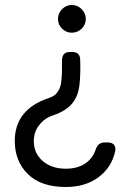

<svg xmlns="http://www.w3.org/2000/svg" viewBox="-20 -540 543 768"><path d="M267.1 -520Q290 -520 306.6 -503.4Q323.2 -486.8 323.2 -463.9Q323.2 -441.4 306.6 -425.3Q290 -409.2 267.1 -409.2Q244.6 -409.2 228.3 -425.3Q211.9 -441.4 211.9 -463.9Q211.9 -486.8 228.3 -503.4Q244.6 -520 267.1 -520ZM362.8 58.1Q372.1 29.8 397.9 29.8H411.1Q427.7 29.8 435.8 38.8Q443.8 47.9 440.9 64Q427.2 128.9 374.5 168.5Q321.8 208 243.2 208Q143.6 208 91.3 156.2Q39.1 104.5 39.1 23.9Q39.1 -102.1 174.8 -147.9Q188 -152.3 196.8 -158.2Q205.6 -164.1 211.7 -174.1Q217.8 -184.1 220.9 -193.1Q224.1 -202.1 225.8 -220.7Q227.5 -239.3 227.8 -254.2Q228 -269 228 -297.9Q228 -332 259.8 -332H269Q300.8 -332 300.8 -299.8Q301.8 -272 301 -247.1Q300.3 -222.2 297.9 -200.7Q295.4 -179.2 288.6 -160.9Q281.7 -142.6 269.8 -127.4Q257.8 -112.3 238.3 -99.9Q218.8 -87.4 190.9 -78.1Q163.1 -68.8 145 -49.3Q127 -29.8 121.1 -12Q115.2 5.9 115.2 23.9Q115.2 72.8 150.6 103.8Q186 134.8 243.2 134.8Q289.6 134.8 320.1 114.5Q350.6 94.2 362.8 58.1Z"/></svg>

Font: Arcon Rounded-
Style: Regular
Weight: 400
Designer: M. Zarth
Foundry: martin zarth - visuelle & digitale kommunikation
Version: Version 1.110;PS 001.110;hotconv 1.0.70;makeotf.lib2.5.58329